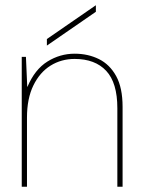

<svg xmlns="http://www.w3.org/2000/svg" viewBox="-20 -713 540 733"><path d="M63 0V-496H79L84 -382H85Q113 -448 161 -478Q209 -508 265 -508Q316 -508 357.5 -487.5Q399 -467 423.5 -422.5Q448 -378 448 -305V0H428V-300Q428 -397 385.5 -442.5Q343 -488 265 -488Q214 -488 173 -462.5Q132 -437 107.5 -387Q83 -337 83 -264V0ZM159 -539V-564L346 -693V-668Z"/></svg>

Font: DM Sans 28pt Thin
Style: Regular
Weight: 250
Version: Version 4.004;gftools[0.9.30]